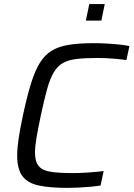

<svg xmlns="http://www.w3.org/2000/svg" viewBox="-20 -906 650 934"><path d="M307.7 8Q221.3 8 167.3 -3.9Q113.3 -15.9 88.4 -50.2Q63.6 -84.4 63.6 -149.6Q63.6 -186 70.8 -233.7Q78 -281.4 91.4 -344Q111 -435.3 130.2 -498Q149.5 -560.7 173.5 -599.7Q197.6 -638.7 231.9 -659.6Q266.3 -680.4 316.3 -688.2Q366.2 -696 436.5 -696Q465.7 -696 497.9 -694.2Q530.2 -692.5 559.6 -689.4Q589 -686.4 609.6 -681.8L595 -614Q570.5 -617.5 545.2 -619.7Q519.9 -622 496.8 -623Q473.7 -624 455 -624Q394.9 -624 353.9 -619.3Q313 -614.6 286.3 -599.5Q259.5 -584.4 241.5 -554Q223.4 -523.5 209.1 -472.3Q194.8 -421.1 178.5 -344Q165.7 -282.7 158 -238.7Q150.3 -194.6 150.3 -163.5Q150.3 -119.4 168.4 -97.9Q186.5 -76.4 227.1 -70.2Q267.8 -64 336.3 -64Q370.2 -64 411.7 -67Q453.3 -70 484.3 -74L469.1 -3.6Q447.6 -0.1 419.9 2.5Q392.2 5 363.3 6.5Q334.3 8 307.7 8ZM397.6 -805.7 414.4 -886.3H489.5L473.2 -805.7Z"/></svg>

Font: Saira Thin
Style: Italic
Weight: 100
Italic angle: -12°
Designer: Hector Gatti with collaboration of the Omnibus-Type team
Foundry: Omnibus-Type
Version: Version 1.101